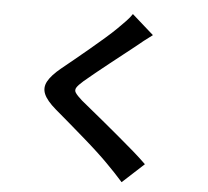

<svg xmlns="http://www.w3.org/2000/svg" viewBox="-59 -888 1118 1033"><g transform="rotate(5 500.0 -371.0)"><path d="M734.1 -720.7Q710.5 -703.5 687.2 -685.2Q664 -666.9 646.6 -652.1Q622 -632.5 587.4 -605.4Q552.9 -578.3 515.4 -548.5Q477.9 -518.6 443.1 -490.6Q408.2 -462.5 382.9 -440.6Q356.9 -417.9 348 -403.5Q339.1 -389 348.5 -375Q357.9 -360.9 384.7 -337Q407.4 -318 441.9 -290.1Q476.4 -262.2 516.9 -228.5Q557.4 -194.8 599.9 -159.2Q642.5 -123.6 681.8 -89.4Q721 -55.2 751.7 -25.1L635.2 82.1Q593.2 34.7 547.8 -10.7Q524.8 -34.4 488.6 -67.9Q452.5 -101.3 409.9 -138.3Q367.3 -175.3 325.1 -211.6Q283 -247.9 248.5 -276.9Q198.9 -319.4 184.2 -354Q169.6 -388.6 188.5 -423Q207.3 -457.5 257.4 -498.5Q286.8 -522.3 324.8 -553.5Q362.8 -584.6 402.8 -618.2Q442.8 -651.8 479 -683.3Q515.3 -714.8 540.3 -739.5Q562.3 -760.9 584 -783.7Q605.8 -806.5 617 -824.3Z"/></g></svg>

Font: Noto Sans JP
Style: Regular
Weight: 100
Designer: Ryoko NISHIZUKA 西塚涼子 (kana, bopomofo & ideographs); Paul D. Hunt (Latin, Greek & Cyrillic); Sandoll Communications 산돌커뮤니
Foundry: Adobe
Version: Version 2.004;hotconv 1.0.118;makeotfexe 2.5.65603